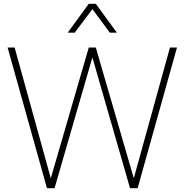

<svg xmlns="http://www.w3.org/2000/svg" viewBox="-20 -990 971 1010"><path d="M267 0H227L20 -740H57L260 -6L234 -7L447 -740H484L697 -7L671 -6L874 -740H911L704 0H664L453 -733H479ZM373 -818H336L447 -970H484L595 -818H558L466 -942Z"/></svg>

Font: Be Vietnam Pro Variable Thin
Style: Regular
Weight: 100
Designer: Lam Bao, Tony Le, Vietanh Nguyen
Foundry: Yellow Type Foundry
Version: Version 1.002